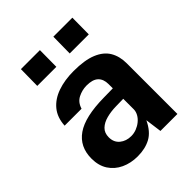

<svg xmlns="http://www.w3.org/2000/svg" viewBox="-205 -844 975 975"><g transform="rotate(-45 283.0 -356.5)"><path d="M216 10Q167 10 127.2 -8.5Q87.5 -27 64.5 -62.2Q41.5 -97.5 41.5 -148Q41.5 -233 105 -277.2Q168.5 -321.5 305.5 -323L370.5 -324V-355Q370.5 -390.5 349.8 -409.8Q329 -429 285 -428.5Q253.5 -428 224.8 -413.5Q196 -399 185 -363H63.5Q66.5 -419 96.2 -455.2Q126 -491.5 176.5 -509.2Q227 -527 292 -527Q371 -527 419 -507.2Q467 -487.5 488.8 -450.8Q510.5 -414 510.5 -363.5V0H388.5L376.5 -89Q350 -33 310.2 -11.5Q270.5 10 216 10ZM265.5 -86Q285 -86 303.8 -93.2Q322.5 -100.5 337.5 -112.8Q352.5 -125 361.2 -140.5Q370 -156 370.5 -172.5V-249L318 -248Q281.5 -247.5 250 -239.2Q218.5 -231 199.2 -212.5Q180 -194 180 -162.5Q180 -126.5 204.8 -106.2Q229.5 -86 265.5 -86ZM341 -604 342.5 -723H479L478 -604ZM108 -604 109.5 -723H246L245 -604Z"/></g></svg>

Font: Public Sans Thin
Style: Bold
Weight: 700
Version: Version 2.001